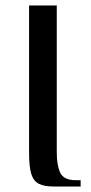

<svg xmlns="http://www.w3.org/2000/svg" viewBox="-20 -680 330 700"><path d="M176 0Q141 0 121.5 -10Q102 -20 94 -46Q86 -72 86 -123V-660H187V-123Q187 -78 199.5 -50.5Q212 -23 257 -23H274V0Z"/></svg>

Font: El Messiri Medium
Style: Regular
Weight: 500
Designer: Mohamed Gaber
Foundry: Kief Type Foundry
Version: Version 2.020; ttfautohint (v1.8.3)